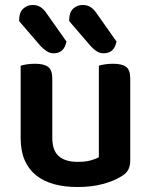

<svg xmlns="http://www.w3.org/2000/svg" viewBox="-20 -736 606 771"><path d="M503 -93Q503 -70 495 -54.5Q487 -39 466 -27Q437 -9 392.5 3Q348 15 291 15Q239 15 197 3.5Q155 -8 125 -32Q95 -56 79 -93Q63 -130 63 -181V-472Q71 -475 86.5 -477.5Q102 -480 121 -480Q156 -480 173 -467.5Q190 -455 190 -421V-183Q190 -131 216.5 -108.5Q243 -86 292 -86Q323 -86 344.5 -92Q366 -98 377 -105V-472Q385 -475 400.5 -477.5Q416 -480 434 -480Q470 -480 486.5 -467.5Q503 -455 503 -421ZM57 -651V-657Q57 -686 73 -701Q89 -716 112 -716Q130 -716 143.5 -707Q157 -698 168 -681L247 -569Q241 -543 228 -532.5Q215 -522 196 -522Q180 -522 167.5 -530.5Q155 -539 144 -550ZM258 -651V-657Q258 -686 273.5 -701Q289 -716 312 -716Q331 -716 344.5 -707Q358 -698 369 -681L448 -569Q442 -543 429 -532.5Q416 -522 396 -522Q381 -522 368.5 -530Q356 -538 345 -550Z"/></svg>

Font: Baloo Bhai 2 SemiBold
Style: Regular
Weight: 600
Designer: Supriya Tembe, Noopur Datye and Ek Type
Foundry: Ek Type
Version: Version 1.640;PS 1.000;hotconv 16.6.51;makeotf.lib2.5.65220;